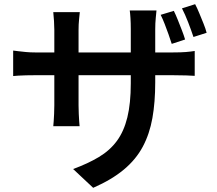

<svg xmlns="http://www.w3.org/2000/svg" viewBox="-20 -825 1040 919"><path d="M812 -773Q821 -755 831 -730Q841 -705 850.5 -680.5Q860 -656 866 -636L802 -615Q795 -637 786.5 -661Q778 -685 768.5 -709.5Q759 -734 749 -754ZM914 -805Q924 -786 934 -761.5Q944 -737 954 -712.5Q964 -688 969 -668L906 -648Q895 -681 880.5 -718.5Q866 -756 851 -785ZM723 -431Q723 -336 709.5 -260Q696 -184 663.5 -123Q631 -62 573 -13.5Q515 35 426 74L330 -16Q401 -42 453.5 -73.5Q506 -105 539.5 -150.5Q573 -196 589.5 -263Q606 -330 606 -426V-685Q606 -715 604.5 -738.5Q603 -762 601 -775H729Q728 -762 725.5 -738.5Q723 -715 723 -685ZM362 -767Q361 -755 358.5 -732.5Q356 -710 356 -681V-321Q356 -301 357 -280.5Q358 -260 359 -244.5Q360 -229 361 -221H235Q236 -229 237 -244.5Q238 -260 239 -280Q240 -300 240 -321V-682Q240 -702 238.5 -724Q237 -746 235 -767ZM43 -583Q51 -582 67 -580Q83 -578 104 -576Q125 -574 149 -574H807Q845 -574 869.5 -576Q894 -578 912 -581V-462Q898 -463 871.5 -464Q845 -465 807 -465H149Q125 -465 104.5 -464.5Q84 -464 68.5 -463Q53 -462 43 -461Z"/></svg>

Font: Noto Sans KR SemiBold
Style: Regular
Weight: 600
Designer: Ryoko NISHIZUKA  (kana, bopomofo & ideographs); Paul D. Hunt (Latin, Greek & Cyrillic); Sandoll Communications , Soo-you
Foundry: Adobe
Version: Version 2.004-H2;hotconv 1.0.118;makeotfexe 2.5.65603